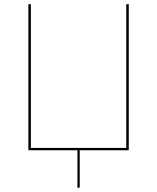

<svg xmlns="http://www.w3.org/2000/svg" viewBox="-20 -720 753 920"><path d="M597 0H362V174.5Q362 180 356.5 180H351V0H116V-700H128V-11H585V-700H597Z"/></svg>

Font: Lato Hairline
Style: Regular
Weight: 100
Designer: Lukasz Dziedzic
Foundry: tyPoland Lukasz Dziedzic
Version: Version 2.007; 2014-02-27